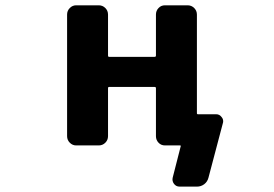

<svg xmlns="http://www.w3.org/2000/svg" viewBox="-20 -568 1040 728"><path d="M661.1 139.6Q647.5 139.6 639.6 128.9Q631.8 118.2 634.8 105.5L665 -12.7Q667 -16.6 662.1 -16.6H605.5Q590.8 -16.6 581.1 -26.9Q571.3 -37.1 571.3 -51.8V-233.4Q571.3 -238.3 566.4 -238.3H393.6Q389.6 -238.3 389.6 -233.4V-51.8Q389.6 -37.1 379.4 -26.9Q369.1 -16.6 354.5 -16.6H268.6Q254.9 -16.6 244.6 -26.9Q234.4 -37.1 234.4 -51.8V-512.7Q234.4 -527.3 244.6 -537.6Q254.9 -547.9 268.6 -547.9H354.5Q369.1 -547.9 379.4 -537.6Q389.6 -527.3 389.6 -512.7V-357.4Q389.6 -352.5 393.6 -352.5H566.4Q571.3 -352.5 571.3 -357.4V-512.7Q571.3 -527.3 581.1 -537.6Q590.8 -547.9 605.5 -547.9H691.4Q706.1 -547.9 716.3 -537.6Q726.6 -527.3 726.6 -512.7V-138.7Q726.6 -134.8 730.5 -134.8H799.8Q812.5 -134.8 820.3 -124Q826.2 -117.2 826.2 -108.4Q826.2 -104.5 825.2 -101.6L770.5 105.5Q766.6 121.1 754.4 130.4Q742.2 139.6 726.6 139.6Z"/></svg>

Font: Rounded-L Mgen+ 1m bold
Style: Bold
Weight: 700
Designer: [Source Han Sans]
Ryoko NISHIZUKA  (kana & ideographs); Paul D. Hunt (Latin, Greek & Cyrillic); Wenlong ZHANG  (bopomofo
Version: Version 1.059.20150602